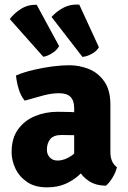

<svg xmlns="http://www.w3.org/2000/svg" viewBox="-20 -792 553 827"><path d="M30 -136.5Q30 -197 58 -235.2Q86 -273.5 131.2 -292Q176.5 -310.5 228 -310.5Q250.5 -310.5 284.8 -309.5Q319 -308.5 346.5 -303V-204Q325 -209 294.8 -209.8Q264.5 -210.5 244.5 -210.5Q211 -210.5 196.5 -192.8Q182 -175 182 -147Q182 -127 194.5 -113.8Q207 -100.5 228 -100.5Q258 -100.5 289 -122Q320 -143.5 341.5 -181L363.5 -82Q344 -59 319 -36.5Q294 -14 260.5 0.5Q227 15 182 15Q130.5 15 96.8 -8Q63 -31 46.5 -66Q30 -101 30 -136.5ZM483.5 -72Q479.5 -51.5 465 -27.5Q450.5 -3.5 436 8Q392 7 363.2 -12Q334.5 -31 319.2 -58.8Q304 -86.5 299.5 -113V-327Q299.5 -358.5 283.8 -374.5Q268 -390.5 234 -390.5Q202 -390.5 164 -380.2Q126 -370 86.5 -358.5Q70 -377.5 60.8 -407.8Q51.5 -438 49 -467Q82.5 -481 123.5 -490.8Q164.5 -500.5 205.2 -505.8Q246 -511 278 -511Q322 -511 362.5 -494.8Q403 -478.5 429.2 -441.2Q455.5 -404 455.5 -340.5V-137Q455.5 -115.5 462.2 -99Q469 -82.5 483.5 -72ZM138 -771.5 234.5 -593.5Q225 -575.5 204.5 -562.8Q184 -550 166.5 -547.5L22 -710Q41.5 -735.5 71 -754Q100.5 -772.5 138 -771.5ZM321.5 -772 406 -588.5Q396.5 -571.5 374.8 -559.8Q353 -548 335 -547L202 -719Q223.5 -743 253.8 -759Q284 -775 321.5 -772Z"/></svg>

Font: Signika
Style: Bold
Weight: 700
Designer: Anna Giedry
Foundry: Anna Giedry
Version: Version 2.001